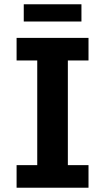

<svg xmlns="http://www.w3.org/2000/svg" viewBox="-20 -877 490 897"><path d="M57.5 0V-105.5H154V-594.5H57.5V-700H393.5V-594.5H297V-105.5H393.5V0ZM91 -776.5V-857H360.5V-776.5Z"/></svg>

Font: Trispace Condensed SemiBold
Style: Regular
Weight: 600
Width: 3
Designer: Tyler Finck
Foundry: Etcetera Type Company
Version: Version 1.210; ttfautohint (v1.8.3)